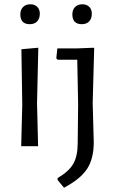

<svg xmlns="http://www.w3.org/2000/svg" viewBox="-20 -683 543 897"><path d="M154 -651C146 -659 135.3 -663 122 -663C107.3 -663 95.8 -658.7 87.5 -650C79.2 -641.3 75 -630 75 -616C75 -585.3 89.7 -570 119 -570C133.7 -570 145.2 -574.3 153.5 -583C161.8 -591.7 166 -603.7 166 -619C166 -632.3 162 -643 154 -651ZM397 -651C389 -659 378.3 -663 365 -663C350.3 -663 338.8 -658.7 330.5 -650C322.2 -641.3 318 -630 318 -616C318 -585.3 332.7 -570 362 -570C376.7 -570 388.2 -574.3 396.5 -583C404.8 -591.7 409 -603.7 409 -619C409 -632.3 405 -643 397 -651ZM158 0 153 -201 159 -460 80 -453 84 -194 79 0ZM413 -201 420 -458 417 -460 342 -457H248L243 -411L249 -404H341L345 -194L343 -15C343 25.7 336.2 58 322.5 82C308.8 106 284.3 128.3 249 149V158L279 194C329.7 167.3 365.5 138.2 386.5 106.5C407.5 74.8 418 33 418 -19Z"/></svg>

Font: Alegreya Sans
Style: Regular
Weight: 400
Designer: Juan Pablo del Peral
Foundry: Huerta Tipografica
Version: Version 1.000;PS 001.000;hotconv 1.0.70;makeotf.lib2.5.58329